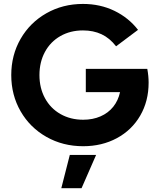

<svg xmlns="http://www.w3.org/2000/svg" viewBox="-20 -741 825 991"><path d="M38.1 -353.5Q38.1 -456.5 86.4 -540.5Q134.8 -624.5 219.5 -672.6Q304.2 -720.7 408.2 -720.7Q497.1 -720.7 570.6 -685.1Q644 -649.4 692.4 -586.9L579.1 -502Q546.4 -544.4 504.2 -564.2Q461.9 -584 408.2 -584Q342.8 -584 291.5 -554.7Q240.2 -525.4 211.9 -472.9Q183.6 -420.4 183.6 -353.5Q183.6 -286.6 212.2 -234.1Q240.7 -181.6 292.2 -152.3Q343.8 -123 409.2 -123Q459 -123 498.8 -140.4Q538.6 -157.7 564.5 -189.9Q590.3 -222.2 599.6 -265.6H422.9V-385.7H740.2Q747.1 -348.6 747.1 -314.5Q747.1 -218.8 703.6 -144Q660.2 -69.3 583 -27.8Q505.9 13.7 409.2 13.7Q304.7 13.7 219.7 -34.4Q134.8 -82.5 86.4 -166.5Q38.1 -250.5 38.1 -353.5ZM400.9 230.5H296.4L340.3 58.6H476.1Z"/></svg>

Font: Wanted Sans
Style: Bold
Weight: 700
Designer: Original Design by Kil Hyung-jin and Kang Hanbin, Wanted Lab, Inc; Hangeul from Source Han Sans by Jang Soo-young and Ka
Foundry: Wanted Lab, Inc.
Version: Version 1.000